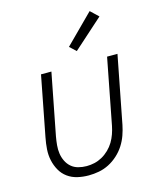

<svg xmlns="http://www.w3.org/2000/svg" viewBox="-116 -851 782 946"><g transform="rotate(-15 275.0 -378.5)"><path d="M219 12Q189 12 161.5 5.5Q134 -1 112 -17Q90 -33 76.5 -57Q63 -81 57 -108.5Q51 -136 53 -165.5Q55 -195 61 -225L120 -530H173L112 -216Q108 -194 106 -172Q104 -150 107 -129.5Q110 -109 119 -90.5Q128 -72 143 -59Q158 -46 178.5 -40.5Q199 -35 221 -35Q241 -35 261 -39.5Q281 -44 300 -54.5Q319 -65 335.5 -81Q352 -97 363 -115.5Q374 -134 381 -154Q388 -174 392 -194L457 -530H510L443 -185Q438 -160 429 -134.5Q420 -109 405 -85.5Q390 -62 368.5 -42.5Q347 -23 322.5 -10.5Q298 2 271.5 7Q245 12 219 12ZM320 -595 288 -625 432 -769 472 -731Z"/></g></svg>

Font: Lode Dark
Style: Italic
Weight: 400
Italic angle: -11°
Monospace: yes
Designer: Belleve Invis
Foundry: Belleve Invis
Version: Version 29.2.0; ttfautohint (v1.8.3)